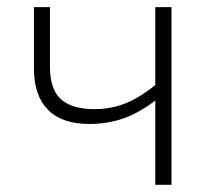

<svg xmlns="http://www.w3.org/2000/svg" viewBox="-20 -513 579 533"><path d="M118.7 -493.2V-327.6Q118.7 -265.1 149.2 -237.5Q179.7 -210 242.7 -210Q287.1 -210 327.4 -225.8Q367.7 -241.7 411.1 -276.9V-493.2H456.1V0H411.1V-233.9Q365.7 -199.2 322 -184.1Q278.3 -168.9 227.5 -168.9Q151.9 -168.9 113 -208.5Q74.2 -248 74.2 -322.3V-493.2Z"/></svg>

Font: Bpm'online Open Sans Light
Style: Regular
Weight: 300
Foundry: Ascender Corporation
Version: Version 1.10